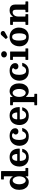

<svg xmlns="http://www.w3.org/2000/svg" viewBox="2192 -3022 1085 5510"><g transform="rotate(-90 2735.0 -267.5)"><path d="M201.3 -259.5Q201.3 -311.5 215.4 -354.1Q229.5 -396.7 254.4 -422.1Q279.3 -447.5 311.3 -447.5Q346.8 -447.5 373.2 -422.1Q399.7 -396.7 414.5 -354.1Q429.2 -311.5 429.2 -259.5Q429.2 -207.5 414.5 -164.9Q399.7 -122.3 373.2 -96.9Q346.8 -71.5 311.3 -71.5Q279.3 -71.5 254.4 -96.9Q229.5 -122.3 215.4 -164.9Q201.3 -207.5 201.3 -259.5ZM41.2 -259.5Q41.2 -172 71 -110.6Q100.7 -49.2 151 -17.1Q201.2 15 263.2 15Q318.5 15 354.9 -6.9Q391.2 -28.7 416.5 -67.7Q423.5 -78.2 426.4 -75.1Q429.2 -72 429.2 -61V-18Q429.2 -7 432 -3.5Q434.7 0 445.5 0H653.3Q663.8 0 666.5 -2.8Q669.3 -5.5 669.3 -16V-65.5Q669.3 -74.5 666.9 -77.3Q664.5 -80 655.5 -80H598.5Q586 -80 582.6 -83.3Q579.3 -86.5 579.3 -99.3V-764.7Q579.3 -774.7 574.8 -777.4Q570.3 -780 560.8 -780H356Q346.5 -780 342.9 -777.6Q339.2 -775.2 339.2 -765.7V-714.2Q339.2 -705.2 341.5 -702.6Q343.7 -700 352.5 -700H414.5Q423 -700 426.1 -697.9Q429.2 -695.7 429.2 -686.7V-466.5Q429.2 -446.3 427.7 -443Q426.2 -439.8 420 -450Q397.5 -489.5 359.9 -511.8Q322.2 -534 268.2 -534Q206.2 -534 154.7 -501.9Q103.2 -469.8 72.2 -408.4Q41.2 -347 41.2 -259.5Z M710.2 -250Q710.2 -197.5 727 -149.7Q743.7 -102 777 -65Q810.2 -28 860 -6.5Q909.8 15 975.8 15Q1039.3 15 1088.5 -5.2Q1137.8 -25.5 1170.6 -64.7Q1203.5 -104 1218 -161.2Q1219.8 -168.3 1217.4 -170.6Q1215 -173 1206 -173H1138.5Q1130.2 -173 1127.6 -169.8Q1125 -166.5 1122.7 -161Q1110.2 -129.8 1092.1 -107.4Q1074 -85 1049.5 -73Q1025 -61 992.8 -61Q949.3 -61 923.3 -84Q897.3 -107 885.4 -145.3Q873.5 -183.5 872 -228.7Q871.8 -237.7 874.3 -240.6Q876.8 -243.5 886 -243.5H1208.3Q1219.3 -243.5 1222.5 -246.5Q1225.8 -249.5 1225.8 -260.2Q1225.8 -294.2 1219.4 -332Q1213 -369.7 1197.3 -405.7Q1181.5 -441.7 1153.8 -471Q1126 -500.2 1083.4 -517.6Q1040.8 -535 980.3 -535Q912.3 -535 861.6 -513.3Q811 -491.5 777.2 -452.5Q743.5 -413.5 726.9 -361.8Q710.2 -310 710.2 -250ZM887.8 -316.5Q876.8 -316.5 875.1 -319.6Q873.5 -322.8 874.3 -332Q876 -365.8 887.6 -395.8Q899.3 -425.7 922 -444.6Q944.8 -463.5 979.8 -463.5Q1003.3 -463.5 1020.1 -451Q1037 -438.5 1048.1 -418.1Q1059.2 -397.8 1064.9 -373.9Q1070.5 -350 1071 -327.3Q1071.5 -319.8 1069.5 -318.1Q1067.5 -316.5 1057.2 -316.5Z M1305.2 -255Q1305.2 -200.7 1321.6 -152Q1338 -103.2 1371.6 -65.6Q1405.2 -28 1456.6 -6.5Q1508 15 1577.8 15Q1638.8 15 1686.5 -5.2Q1734.3 -25.5 1766.9 -64.7Q1799.5 -104 1815.3 -160.7Q1817.5 -168.5 1815.4 -170.7Q1813.3 -173 1802.8 -173H1738.2Q1729 -173 1725.4 -170.6Q1721.7 -168.2 1719 -162Q1700.2 -114.8 1669.1 -87.9Q1638 -61 1589.8 -61Q1545.3 -61 1519.9 -90.4Q1494.5 -119.8 1483.9 -166.4Q1473.3 -213 1473.3 -265Q1473.3 -308 1480.4 -344.5Q1487.5 -381 1502.4 -408.2Q1517.3 -435.5 1540.6 -450.7Q1564 -466 1596.8 -466Q1627.5 -466 1646.6 -456.4Q1665.7 -446.7 1665.7 -431.5Q1665.7 -421.5 1656.6 -413.6Q1647.5 -405.7 1638.4 -394Q1629.2 -382.2 1629.2 -360.5Q1629.2 -325.5 1653.4 -304Q1677.5 -282.5 1716.3 -282.5Q1740.8 -282.5 1762.1 -292.9Q1783.5 -303.2 1796.6 -324.1Q1809.8 -345 1809.8 -376.5Q1809.8 -418.7 1784.3 -454.7Q1758.8 -490.8 1709.5 -512.9Q1660.3 -535 1589.3 -535Q1519.5 -535 1466.5 -512.6Q1413.5 -490.3 1377.6 -451.2Q1341.7 -412.2 1323.5 -361.9Q1305.2 -311.5 1305.2 -255Z M1901.2 -250Q1901.2 -197.5 1918 -149.7Q1934.7 -102 1968 -65Q2001.2 -28 2051 -6.5Q2100.8 15 2166.8 15Q2230.3 15 2279.5 -5.2Q2328.8 -25.5 2361.6 -64.7Q2394.5 -104 2409 -161.2Q2410.8 -168.3 2408.4 -170.6Q2406 -173 2397 -173H2329.5Q2321.2 -173 2318.6 -169.8Q2316 -166.5 2313.7 -161Q2301.2 -129.8 2283.1 -107.4Q2265 -85 2240.5 -73Q2216 -61 2183.8 -61Q2140.3 -61 2114.3 -84Q2088.3 -107 2076.4 -145.3Q2064.5 -183.5 2063 -228.7Q2062.8 -237.7 2065.3 -240.6Q2067.8 -243.5 2077 -243.5H2399.3Q2410.3 -243.5 2413.5 -246.5Q2416.8 -249.5 2416.8 -260.2Q2416.8 -294.2 2410.4 -332Q2404 -369.7 2388.3 -405.7Q2372.5 -441.7 2344.8 -471Q2317 -500.2 2274.4 -517.6Q2231.8 -535 2171.3 -535Q2103.3 -535 2052.6 -513.3Q2002 -491.5 1968.2 -452.5Q1934.5 -413.5 1917.9 -361.8Q1901.2 -310 1901.2 -250ZM2078.8 -316.5Q2067.8 -316.5 2066.1 -319.6Q2064.5 -322.8 2065.3 -332Q2067 -365.8 2078.6 -395.8Q2090.3 -425.7 2113 -444.6Q2135.8 -463.5 2170.8 -463.5Q2194.3 -463.5 2211.1 -451Q2228 -438.5 2239.1 -418.1Q2250.2 -397.8 2255.9 -373.9Q2261.5 -350 2262 -327.3Q2262.5 -319.8 2260.5 -318.1Q2258.5 -316.5 2248.2 -316.5Z M2708.5 -260.5Q2708.5 -312.5 2723.3 -355.1Q2738 -397.7 2764.5 -423.1Q2791 -448.5 2826.5 -448.5Q2858.5 -448.5 2883.4 -423.1Q2908.3 -397.7 2922.4 -355.1Q2936.5 -312.5 2936.5 -260.5Q2936.5 -208.5 2922.4 -165.9Q2908.3 -123.3 2883.4 -97.9Q2858.5 -72.5 2826.5 -72.5Q2791 -72.5 2764.5 -97.9Q2738 -123.3 2723.3 -165.9Q2708.5 -208.5 2708.5 -260.5ZM2468.5 -463Q2468.5 -448.7 2472.1 -444.4Q2475.7 -440 2491 -440H2533.5Q2548.2 -440 2553.4 -436.4Q2558.5 -432.7 2558.5 -417.5V150.2Q2558.5 165.7 2555.1 170.4Q2551.7 175 2536.5 175H2484.5Q2473.7 175 2471.1 178.6Q2468.5 182.2 2468.5 193V235Q2468.5 246.8 2471.7 250.9Q2475 255 2487.5 255H2778.5Q2791.5 255 2795 252.4Q2798.5 249.8 2798.5 236.8V192.5Q2798.5 181.2 2795.1 178.1Q2791.8 175 2781 175H2732.5Q2716.5 175 2712.5 170.6Q2708.5 166.2 2708.5 150.5V-26Q2708.5 -64.5 2713.1 -66.2Q2717.8 -68 2728.8 -53Q2751.8 -21.5 2786.9 -3.7Q2822 14 2869.5 14Q2931.5 14 2983 -18.1Q3034.5 -50.2 3065.5 -111.6Q3096.5 -173 3096.5 -260.5Q3096.5 -348 3066.9 -409.4Q3037.3 -470.8 2986.9 -502.9Q2936.5 -535 2874.5 -535Q2821.5 -535 2783 -513.5Q2744.5 -492 2721.3 -455Q2715 -445.3 2711.8 -445.5Q2708.5 -445.8 2708.5 -460.5V-502.5Q2708.5 -514 2703.8 -517Q2699 -520 2688 -520H2490Q2478 -520 2473.2 -517Q2468.5 -514 2468.5 -500.7Z M3174.2 -255Q3174.2 -200.7 3190.6 -152Q3207 -103.2 3240.6 -65.6Q3274.2 -28 3325.6 -6.5Q3377 15 3446.8 15Q3507.8 15 3555.5 -5.2Q3603.3 -25.5 3635.9 -64.7Q3668.5 -104 3684.3 -160.7Q3686.5 -168.5 3684.4 -170.7Q3682.3 -173 3671.8 -173H3607.2Q3598 -173 3594.4 -170.6Q3590.7 -168.2 3588 -162Q3569.2 -114.8 3538.1 -87.9Q3507 -61 3458.8 -61Q3414.3 -61 3388.9 -90.4Q3363.5 -119.8 3352.9 -166.4Q3342.3 -213 3342.3 -265Q3342.3 -308 3349.4 -344.5Q3356.5 -381 3371.4 -408.2Q3386.3 -435.5 3409.6 -450.7Q3433 -466 3465.8 -466Q3496.5 -466 3515.6 -456.4Q3534.7 -446.7 3534.7 -431.5Q3534.7 -421.5 3525.6 -413.6Q3516.5 -405.7 3507.4 -394Q3498.2 -382.2 3498.2 -360.5Q3498.2 -325.5 3522.4 -304Q3546.5 -282.5 3585.3 -282.5Q3609.8 -282.5 3631.1 -292.9Q3652.5 -303.2 3665.6 -324.1Q3678.8 -345 3678.8 -376.5Q3678.8 -418.7 3653.3 -454.7Q3627.8 -490.8 3578.5 -512.9Q3529.3 -535 3458.3 -535Q3388.5 -535 3335.5 -512.6Q3282.5 -490.3 3246.6 -451.2Q3210.7 -412.2 3192.5 -361.9Q3174.2 -311.5 3174.2 -255Z M3840.2 -695Q3840.2 -657.2 3866.7 -634.9Q3893.3 -612.5 3930.3 -612.5Q3967.5 -612.5 3993.9 -634.9Q4020.3 -657.2 4020.3 -695Q4020.3 -733 3993.9 -755.3Q3967.5 -777.5 3930.3 -777.5Q3893.3 -777.5 3866.7 -755.3Q3840.2 -733 3840.2 -695ZM3849.5 -440Q3860.2 -440 3860.2 -427.5V-92.5Q3860.2 -84.5 3858.2 -82.3Q3856.2 -80 3848 -80H3785.2Q3776.2 -80 3773.2 -77.5Q3770.2 -75 3770.2 -65.3V-12.3Q3770.2 -4.3 3773.1 -2.1Q3776 0 3784 0H4086Q4095.3 0 4097.8 -2.4Q4100.3 -4.7 4100.3 -13.8V-69Q4100.3 -76.8 4097.6 -78.4Q4095 -80 4087.3 -80H4020.8Q4014 -80 4012.1 -82.6Q4010.3 -85.3 4010.3 -92.3V-509.8Q4010.3 -516.5 4008 -518.3Q4005.8 -520 3999.3 -520H3783.7Q3770.2 -520 3770.2 -506.5V-451Q3770.2 -444 3772.6 -442Q3775 -440 3782 -440Z M4325.3 -270Q4325.3 -305.2 4329.8 -339.5Q4334.3 -373.7 4345.6 -401.5Q4357 -429.2 4377.4 -445.9Q4397.8 -462.5 4429.3 -462.5Q4471.3 -462.5 4493.7 -433.1Q4516.2 -403.7 4524.7 -355.4Q4533.2 -307 4533.2 -250Q4533.2 -214.8 4528.7 -180.5Q4524.2 -146.3 4512.9 -118.5Q4501.5 -90.8 4481.1 -74.1Q4460.8 -57.5 4429.3 -57.5Q4387.3 -57.5 4364.8 -86.9Q4342.3 -116.3 4333.8 -164.6Q4325.3 -213 4325.3 -270ZM4160.2 -247.5Q4160.2 -195 4177.5 -147.6Q4194.7 -100.2 4228.7 -63.7Q4262.7 -27.2 4313 -6.1Q4363.3 15 4429.3 15Q4517.3 15 4577.1 -23Q4637 -61 4667.6 -125.5Q4698.3 -190 4698.3 -270Q4698.3 -322.5 4681 -370.3Q4663.8 -418 4629.8 -455Q4595.8 -492 4545.5 -513.5Q4495.3 -535 4429.3 -535Q4363.3 -535 4313 -512.9Q4262.7 -490.8 4228.7 -451.3Q4194.7 -411.7 4177.5 -359.6Q4160.2 -307.5 4160.2 -247.5ZM4410.8 -595.5Q4415.5 -590.2 4418.9 -589.9Q4422.3 -589.5 4428.3 -593.2L4569.3 -671Q4592.8 -683.8 4599.3 -710.5Q4605.8 -737.3 4585.3 -765Q4574 -780.8 4553.8 -786.4Q4533.5 -792 4513.5 -788Q4493.5 -784 4481.8 -770.5L4374.3 -650.5Q4365.8 -642.3 4374 -633.5Z M4847 -440Q4857.5 -440 4861 -437.4Q4864.5 -434.7 4864.5 -424.2V-97.5Q4864.5 -85 4860.4 -82.5Q4856.2 -80 4843.5 -80H4793.5Q4782.2 -80 4778.4 -76.8Q4774.5 -73.5 4774.5 -61.5V-18.3Q4774.5 -7.5 4776.9 -3.8Q4779.2 0 4789.5 0H5065Q5075.3 0 5079.9 -2.9Q5084.5 -5.7 5084.5 -16.8V-62.3Q5084.5 -74 5080.5 -77Q5076.5 -80 5065.8 -80H5034Q5022.3 -80 5018.4 -84.4Q5014.5 -88.8 5014.5 -100V-283Q5014.5 -334.5 5031.5 -371.5Q5048.5 -408.5 5077 -428.2Q5105.5 -448 5139.5 -448Q5176 -448 5192.7 -425.7Q5209.5 -403.5 5209.5 -355.5V-99.5Q5209.5 -86.5 5205.6 -83.3Q5201.7 -80 5189 -80H5153.8Q5144 -80 5141.8 -75.4Q5139.5 -70.8 5139.5 -61.3V-19.3Q5139.5 -8.3 5141.8 -4.1Q5144 0 5155 0H5427.3Q5440.3 0 5444.9 -2.6Q5449.5 -5.3 5449.5 -18.5V-63.3Q5449.5 -72.8 5446.4 -76.4Q5443.3 -80 5434 -80H5380.5Q5366.3 -80 5362.9 -84Q5359.5 -88 5359.5 -102V-369Q5359.5 -422.5 5342 -459.5Q5324.5 -496.5 5286.5 -515.8Q5248.5 -535 5187.5 -535Q5123.3 -535 5084.3 -509.4Q5045.3 -483.8 5019.8 -448.3Q5012 -438.3 5008.3 -439.9Q5004.5 -441.5 5004.5 -460.5V-498.7Q5004.5 -510.3 4998.6 -515.1Q4992.8 -520 4982.8 -520H4795.8Q4785.2 -520 4779.9 -516.4Q4774.5 -512.7 4774.5 -501V-459Q4774.5 -447.5 4777.5 -443.7Q4780.5 -440 4792.2 -440Z"/></g></svg>

Font: Besley
Style: Regular
Weight: 400
Designer: Owen Earl
Foundry: indestructible type*
Version: Version 4.000